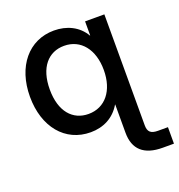

<svg xmlns="http://www.w3.org/2000/svg" viewBox="-132 -636 887 951"><g transform="rotate(-20 312.0 -161.0)"><path d="M564.5 204.1H623.5V117.2H571.3C532.7 117.2 518.6 103 518.6 69.3V-515.6H417V-441.4H415.5C382.8 -498 322.8 -525.9 255.9 -525.9C122.6 -525.9 32.7 -417 32.7 -257.8C32.7 -98.1 122.1 10.3 256.3 10.3C323.7 10.3 380.9 -18.6 415.5 -77.6H416.5V71.3C416.5 158.7 465.8 204.1 564.5 204.1ZM277.3 -78.6C194.3 -78.6 137.2 -141.6 137.2 -257.8C137.2 -374.5 194.3 -437.5 277.3 -437.5C365.2 -437.5 421.9 -366.2 421.9 -257.8C421.9 -149.4 365.2 -78.6 277.3 -78.6Z"/></g></svg>

Font: Inteeer Medium
Style: Regular
Weight: 500
Designer: Rasmus Andersson
Foundry: rsms
Version: Version 4.001;Glyphs 3.4 (3402)